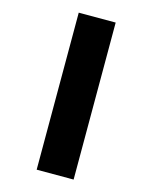

<svg xmlns="http://www.w3.org/2000/svg" viewBox="-149 -892 986 1245"><g transform="rotate(15 344.0 -269.0)"><path d="M221 -796V258H469V-796Z"/></g></svg>

Font: Perun SemiBold
Style: Regular
Weight: 600
Foundry: Copyright (c) Stefan Peev, Context Ltd, 2016
Version: Version 1.089